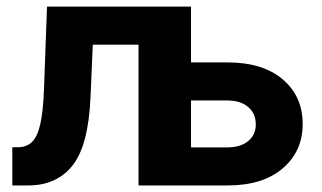

<svg xmlns="http://www.w3.org/2000/svg" viewBox="-20 -566 984 586"><path d="M17.6 0V-116.7H35.2Q61 -116.7 77.6 -132.6Q94.2 -148.4 103 -187.3Q111.8 -226.1 114.3 -294.4L123.5 -545.9H549.3V0H402.8V-429.7H263.2L256.3 -270Q250 -122.6 201.7 -61.3Q153.3 0 65.9 0ZM563 -375.5H674.3Q782.2 -375.5 843 -323.7Q903.8 -272 903.8 -187.5Q903.8 -104.5 843 -52.2Q782.2 0 674.3 0H416.5V-545.9H563ZM563 -259.3V-116.2H674.3Q713.9 -116.2 737.3 -135.3Q760.7 -154.3 760.7 -186Q760.7 -219.7 737.3 -239.5Q713.9 -259.3 674.3 -259.3Z"/></svg>

Font: Inter-Bold
Style: Bold
Weight: 700
Designer: Rasmus Andersson
Foundry: rsms
Version: Version 4.000;git-a52131595